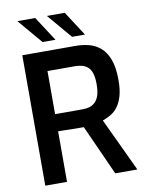

<svg xmlns="http://www.w3.org/2000/svg" viewBox="-99 -1000 818 1070"><g transform="rotate(-10 310.0 -465.0)"><path d="M69 0V-738H369Q410 -738 446.5 -728.5Q483 -719 511.5 -694Q540 -669 556.5 -624.5Q573 -580 573 -509Q573 -454 562 -417.5Q551 -381 533 -358Q515 -335 492.5 -322.5Q470 -310 448 -302L590 0H465L337 -284Q323 -284 304.5 -284Q286 -284 266 -284.5Q246 -285 227 -285.5Q208 -286 192 -286V0ZM192 -383H348Q370 -383 388 -388.5Q406 -394 420 -408Q434 -422 441.5 -446Q449 -470 449 -508Q449 -545 441.5 -568.5Q434 -592 420 -604.5Q406 -617 387.5 -622Q369 -627 348 -627H192ZM360 -791 242 -930H343L433 -791ZM193 -791 75 -930H176L266 -791Z"/></g></svg>

Font: Exo Thin SemiBold
Style: Regular
Weight: 600
Version: Version 2.000